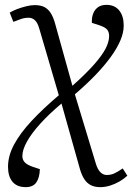

<svg xmlns="http://www.w3.org/2000/svg" viewBox="-20 -540 544 790"><path d="M86 230Q50 230 31.5 208Q13 186 13 146Q13 101 38 54.5Q63 8 110 -42.5Q157 -93 222 -148L142 -421Q135 -446 124 -456.5Q113 -467 98 -467Q81 -467 65.5 -461.5Q50 -456 35 -450L20 -488Q31 -495 49 -502Q67 -509 87 -514Q107 -519 123 -519Q148 -519 163.5 -510.5Q179 -502 189.5 -485Q200 -468 207 -442L278 -187Q334 -237 367 -274.5Q400 -312 414.5 -340Q429 -368 429 -392Q429 -408 421 -418Q413 -428 389 -436L358 -446Q357 -468 363.5 -484.5Q370 -501 383.5 -510.5Q397 -520 418 -520Q452 -520 470.5 -497Q489 -474 489 -435Q489 -406 475.5 -374Q462 -342 436 -306Q410 -270 373 -231.5Q336 -193 288 -152L374 132Q381 156 392.5 168Q404 180 419 180Q437 180 451.5 173Q466 166 485 153L504 183Q490 196 472 206.5Q454 217 433.5 223.5Q413 230 393 230Q369 230 353 221.5Q337 213 326.5 196.5Q316 180 309 156L233 -114Q183 -72 147 -32.5Q111 7 91.5 41.5Q72 76 72 102Q72 117 81.5 127.5Q91 138 114 146L144 156Q143 191 129.5 210.5Q116 230 86 230Z"/></svg>

Font: Literata 18pt Light
Style: Italic
Weight: 300
Italic angle: -2°
Designer: Latin by Veronika Burian and Jose Scaglione. Greek by Irene Vlachou. Cyrillic by Vera Evstafieva
Foundry: TypeTogether
Version: Version 3.103;gftools[0.9.29]